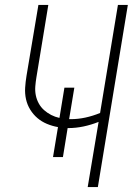

<svg xmlns="http://www.w3.org/2000/svg" viewBox="-20 -755 540 775"><path d="M334 0 378 -263Q348 -251 317 -244.5Q286 -238 256 -238Q255 -238 254.5 -238Q254 -238 253 -238L234 -121H194L214 -242Q191 -246 169.5 -255Q148 -264 131 -278.5Q114 -293 102 -312.5Q90 -332 85 -354.5Q80 -377 81.5 -401Q83 -425 87 -449L135 -735H175L127 -443Q124 -425 122.5 -406.5Q121 -388 124.5 -370.5Q128 -353 136.5 -337.5Q145 -322 158 -310.5Q171 -299 186.5 -291Q202 -283 220 -279L240 -401H280L259 -274Q261 -274 262.5 -274Q264 -274 265 -274Q295 -274 325 -280.5Q355 -287 384 -299L456 -735H496L375 0Z"/></svg>

Font: Iosevka Curly XLtObl
Style: Regular
Weight: 200
Italic angle: -9°
Monospace: yes
Designer: Belleve Invis
Foundry: Belleve Invis
Version: Version 11.1.0; ttfautohint (v1.8.3)